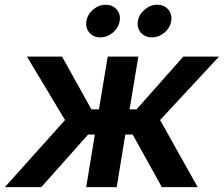

<svg xmlns="http://www.w3.org/2000/svg" viewBox="-44 -773 924 793"><path d="M-23.9 0 224.6 -277.3 67.4 -539.1H212.4L333.5 -321.3H364.7L400.9 -539.1H527.3L491.2 -321.3H520L712.9 -539.1H860.4L617.2 -277.3L772.5 0H624.5L503.9 -217.3H473.6L438 0H312L347.7 -217.3H319.8L126.5 0ZM583 -618.7Q554.7 -618.7 537.8 -638.4Q521 -658.2 525.4 -686Q530.3 -713.9 553.7 -733.6Q577.1 -753.4 605.5 -753.4Q634.3 -753.4 650.9 -733.6Q667.5 -713.9 663.1 -686Q658.7 -658.2 635.3 -638.4Q611.8 -618.7 583 -618.7ZM370.1 -618.7Q341.8 -618.7 325 -638.4Q308.1 -658.2 313 -686Q317.4 -713.9 340.8 -733.6Q364.3 -753.4 392.6 -753.4Q421.4 -753.4 438.2 -733.6Q455.1 -713.9 450.2 -686Q445.8 -658.2 422.4 -638.4Q398.9 -618.7 370.1 -618.7Z"/></svg>

Font: Inter 18pt SemiBold
Style: Italic
Weight: 600
Italic angle: -9.3988°
Designer: Rasmus Andersson
Foundry: rsms
Version: Version 4.001;git-66647c0bb